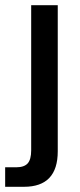

<svg xmlns="http://www.w3.org/2000/svg" viewBox="-60 -549 309 745"><path d="M-40 175.8V100.1H2.9Q33.7 100.1 47.4 85Q61 69.8 61 34.2V-528.8H164.1V38.1Q164.1 175.8 33.2 175.8Z"/></svg>

Font: Lumene Sans Medium
Style: Regular
Weight: 500
Designer: Deni Anggara
Version: Version 1.003;Glyphs 3.1.2 (3151)